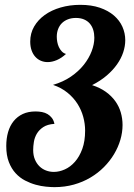

<svg xmlns="http://www.w3.org/2000/svg" viewBox="-20 -769 554 794"><path d="M360.8 -417Q394 -406.2 417.7 -389.2Q441.4 -372.1 456.8 -350.6Q472.2 -329.1 479.5 -304Q486.8 -278.8 486.8 -252Q486.8 -221.7 477.8 -190.9Q468.8 -160.2 451.7 -131.6Q434.6 -103 409.9 -78.1Q385.3 -53.2 354 -34.7Q322.8 -16.1 285.2 -5.6Q247.6 4.9 205.1 4.9Q190.4 4.9 170.2 2.9Q149.9 1 127.7 -5.1Q105.5 -11.2 83.7 -22.5Q62 -33.7 44.7 -52.5Q27.3 -71.3 16.6 -98.9Q5.9 -126.5 5.9 -165Q5.9 -196.3 13.4 -222.7Q21 -249 36.4 -268.1Q51.8 -287.1 74.2 -297.6Q96.7 -308.1 127 -308.1Q140.6 -308.1 153.6 -305.7Q166.5 -303.2 176.8 -297.1Q187 -291 194.6 -281.2Q202.1 -271.5 205.1 -256.8Q176.3 -254.9 158.9 -243.4Q141.6 -231.9 132.3 -216.1Q123 -200.2 120.1 -182.1Q117.2 -164.1 117.2 -148.9Q117.2 -126.5 124.3 -109.6Q131.3 -92.8 143.1 -81.3Q154.8 -69.8 170.2 -64Q185.5 -58.1 202.6 -58.1Q225.1 -58.1 248 -68.4Q271 -78.6 289.8 -99.9Q308.6 -121.1 320.3 -153.1Q332 -185.1 332 -229Q332 -257.3 324.2 -285.9Q316.4 -314.5 300.3 -339.8Q284.2 -365.2 259 -385.7Q233.9 -406.2 199.2 -418Q241.2 -430.2 273.2 -452.1Q305.2 -474.1 326.7 -501.2Q348.1 -528.3 359.1 -557.4Q370.1 -586.4 370.1 -612.8Q370.1 -630.4 365.5 -645.5Q360.8 -660.6 351.3 -671.6Q341.8 -682.6 327.4 -688.7Q313 -694.8 293.9 -694.8Q275.9 -694.8 261.2 -689.2Q246.6 -683.6 236.3 -673.6Q226.1 -663.6 220.5 -649.2Q214.8 -634.8 214.8 -617.2Q214.8 -606.9 216.8 -595.7Q218.8 -584.5 223.4 -574.5Q228 -564.5 235.4 -556.6Q242.7 -548.8 252.9 -545.9Q234.4 -528.8 214.8 -520.5Q195.3 -512.2 176.8 -512.2Q162.1 -512.2 148.9 -517.8Q135.7 -523.4 126 -534.2Q116.2 -544.9 110.6 -560.8Q105 -576.7 105 -597.2Q105 -631.3 121.1 -659.2Q137.2 -687 165 -707Q192.9 -727.1 230.7 -738Q268.6 -749 312 -749Q357.9 -749 392.8 -737.1Q427.7 -725.1 451.2 -704.8Q474.6 -684.6 486.3 -658.2Q498 -631.8 498 -603Q498 -578.1 489.5 -552.5Q481 -526.9 463.9 -502.7Q446.8 -478.5 421.1 -456.5Q395.5 -434.6 360.8 -417Z"/></svg>

Font: Lobster
Style: Regular
Weight: 400
Designer: Pablo Impallari
Foundry: Pablo Impallari
Version: Version 1.007; ttfautohint (v1.1) -l 8 -r 50 -G 50 -x 14 -D 